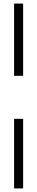

<svg xmlns="http://www.w3.org/2000/svg" viewBox="-20 -931 208 1071"><path d="M58.5 -911H109V-508H58.5ZM58.5 -268H109V120H58.5Z"/></svg>

Font: Big Shoulders Text Thin ExtraLight
Style: Regular
Weight: 250
Version: Version 2.002